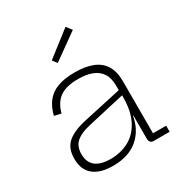

<svg xmlns="http://www.w3.org/2000/svg" viewBox="-182 -905 982 1043"><g transform="rotate(-30 309.0 -384.0)"><path d="M484.5 0Q471.5 0 464.8 -8Q458 -16 458 -30.5V-222L462 -235L460 -294L458 -319V-361Q458 -410.5 438.2 -440.2Q418.5 -470 382.5 -483.5Q346.5 -497 297 -497Q220 -497 180.5 -468Q141 -439 125.5 -379.5L83 -389Q95 -438.5 121 -471.8Q147 -505 190.5 -521.2Q234 -537.5 298 -537.5Q362.5 -537.5 408.2 -520Q454 -502.5 478 -464.2Q502 -426 502 -363.5V-38H584.5V0ZM227.5 7Q147 7 104.8 -27.8Q62.5 -62.5 62.5 -131.5Q62.5 -197 101.5 -230.8Q140.5 -264.5 221 -282L472 -337V-303.5L228 -248Q168.5 -235 138.5 -209Q108.5 -183 108.5 -134Q108.5 -82.5 140.5 -57.2Q172.5 -32 234 -32Q297.5 -32 348.8 -59.2Q400 -86.5 430 -144.5Q460 -202.5 460 -294L471.5 -175H455.5Q441.5 -92 383.2 -42.5Q325 7 227.5 7ZM379.5 -776.5 406 -742.5 245 -627.5 223.5 -655.5Z"/></g></svg>

Font: Hepta Slab ExtraLight Light
Style: Regular
Weight: 300
Version: Version 1.100